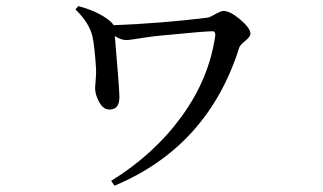

<svg xmlns="http://www.w3.org/2000/svg" viewBox="-20 -543 1040 618"><path d="M222.7 -512.7 232.4 -523.4Q306.6 -502.9 340.8 -468.8Q341.8 -467.8 345.7 -461.9Q499 -467.8 649.4 -486.3Q655.3 -487.3 673.3 -497.6Q691.4 -507.8 699.2 -507.8Q720.7 -507.8 753.4 -480Q786.1 -452.1 786.1 -434.6Q786.1 -424.8 769 -411.1Q752 -397.5 750 -389.6Q649.4 -71.3 348.6 54.7L337.9 39.1Q475.6 -45.9 564.5 -168Q653.3 -290 672.9 -428.7Q673.8 -442.4 664.1 -442.4Q639.6 -442.4 500 -428.7Q477.5 -426.8 451.7 -422.9Q425.8 -418.9 409.7 -416.5Q393.6 -414.1 385.7 -414.1Q370.1 -414.1 349.6 -426.8Q363.3 -268.6 364.3 -234.4Q366.2 -190.4 332 -190.4Q312.5 -190.4 299.3 -214.4Q286.1 -238.3 286.1 -259.8Q286.1 -265.6 288.1 -287.1Q290 -308.6 289.1 -323.2Q284.2 -397.5 277.3 -426.8Q266.6 -470.7 222.7 -512.7Z"/></svg>

Font: GenYoMin TW TTF Medium
Style: Regular
Weight: 500
Version: Version 1.300